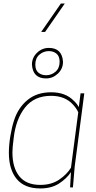

<svg xmlns="http://www.w3.org/2000/svg" viewBox="-20 -1056 540 1082"><path d="M19 0ZM455 -530H434ZM207 6Q118 6 74 -47.5Q30 -101 30 -195Q30 -239 38.5 -290Q47 -341 59 -377Q82 -449 135 -492.5Q188 -536 268 -536Q348 -536 394 -490Q414 -472 424 -452L434 -530H455L401 -118L391 0H375L380 -86Q356 -50 313 -22Q270 6 207 6ZM207 -14Q269 -14 312.5 -43Q356 -72 380 -111L421 -423Q412 -444 392 -466Q347 -516 268 -516Q173 -516 121 -450Q69 -384 57 -277Q50 -224 50 -197Q50 -111 89 -62.5Q128 -14 207 -14ZM240 -632Q270 -632 293 -652Q316 -672 316 -708Q316 -739 298.5 -753.5Q281 -768 255 -768Q225 -768 202 -748Q179 -728 179 -692Q179 -661 196.5 -646.5Q214 -632 240 -632ZM240 -614Q165 -614 160 -692Q160 -731 188.5 -758.5Q217 -786 255 -786Q330 -786 335 -708Q335 -668 306 -641Q277 -614 240 -614ZM345 -876ZM234 -876H212L323 -1036H345Z"/></svg>

Font: Tanohe Sans Thin
Style: Italic
Weight: 100
Designer: Village Type and Design LLC & Cristiano Sobral
Foundry: Cooper Hewitt Smithsonian Design Museum
Version: Version 1.00;September 29, 2021;FontCreator 13.0.0.2655 64-b